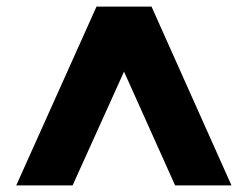

<svg xmlns="http://www.w3.org/2000/svg" viewBox="-20 -724 747 579"><path d="M678 -165H508L354 -508L199 -165H29L271 -704H437Z"/></svg>

Font: Ulagadi Sans
Style: Bold
Weight: 700
Designer: Ninad Kale (Devanagari), Jonny Pinhorn (Latin)
Foundry: Indian Type Foundry
Version: Version 3.01;March 29, 2020;FontCreator 12.0.0.2522 64-bit; 